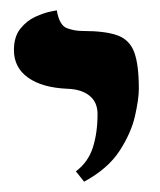

<svg xmlns="http://www.w3.org/2000/svg" viewBox="-20 -582 310 372"><path d="M143 -230 127 -250Q151 -268 160 -296.5Q169 -325 169 -361Q169 -384 153.5 -396.5Q138 -409 111 -410Q62 -412 34.5 -431.5Q7 -451 7 -485Q7 -511 19.5 -526.5Q32 -542 48.5 -549.5Q65 -557 77.5 -559.5Q90 -562 90 -562Q95 -533 109.5 -527.5Q124 -522 140 -522Q184 -522 207.5 -513.5Q231 -505 240 -481Q249 -457 249 -410Q249 -390 241.5 -357Q234 -324 211.5 -289.5Q189 -255 143 -230Z"/></svg>

Font: Libertinus Serif SemiBold
Style: Regular
Weight: 600
Designer: Philipp H. Poll, Khaled Hosny
Foundry: Caleb Maclennan
Version: Version 7.051;RELEASE